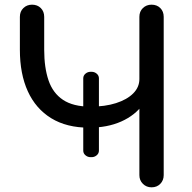

<svg xmlns="http://www.w3.org/2000/svg" viewBox="-20 -801 820 821"><path d="M361 -255Q265 -255 199 -295.5Q133 -336 99 -410.5Q65 -485 65 -588V-729Q65 -752 80 -766.5Q95 -781 117 -781Q140 -781 154.5 -766.5Q169 -752 169 -729V-588Q169 -512 187.5 -457.5Q206 -403 249.5 -374Q293 -345 367 -345Q429 -345 476 -360Q523 -375 549.5 -401.5Q576 -428 576 -463H625Q625 -402 591.5 -355Q558 -308 498.5 -281.5Q439 -255 361 -255ZM628 0Q606 0 591 -15Q576 -30 576 -52V-729Q576 -752 591 -766.5Q606 -781 628 -781Q651 -781 665.5 -766.5Q680 -752 680 -729V-52Q680 -30 665.5 -15Q651 0 628 0ZM367 -129Q355 -129 345.5 -137Q336 -145 336 -157V-466Q336 -478 345.5 -486Q355 -494 367 -494H372Q384 -494 393.5 -486Q403 -478 403 -466V-157Q403 -145 393.5 -137Q384 -129 372 -129Z"/></svg>

Font: Comfortaa
Style: Bold
Weight: 700
Designer: Johan Aakerlund
Foundry: Johan Aakerlund
Version: Version 3.104; ttfautohint (v1.8.1.43-b0c9)